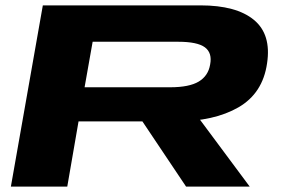

<svg xmlns="http://www.w3.org/2000/svg" viewBox="-20 -695 1068 715"><path d="M20.5 0H230.5L272.5 -243H636Q777 -243 867.8 -295.2Q958.5 -347.5 974.5 -459Q991 -567 925.5 -621Q860 -675 726.5 -675H139.5ZM673 0H910L672.5 -319.5H459ZM295 -370 325 -539.5H643.5Q715 -539.5 743 -518.8Q771 -498 762.5 -454.5Q755.5 -412.5 720 -391.2Q684.5 -370 613.5 -370Z"/></svg>

Font: Anybody ExtraExpanded
Style: Bold Italic
Weight: 700
Width: 8
Italic angle: -10°
Version: Version 1.113;gftools[0.9.25]